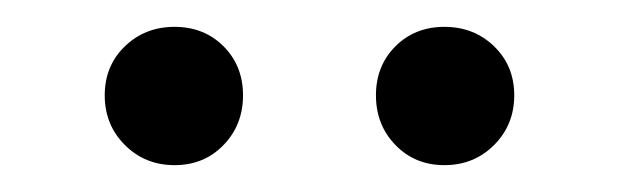

<svg xmlns="http://www.w3.org/2000/svg" viewBox="-20 -794 461 143"><path d="M73 -686Q58 -701 58 -723Q58 -745 73 -759.5Q88 -774 110 -774Q132 -774 146.5 -759.5Q161 -745 161 -723Q161 -701 146.5 -686Q132 -671 110 -671Q88 -671 73 -686ZM274.5 -686Q260 -701 260 -723Q260 -745 274.5 -759.5Q289 -774 311 -774Q333 -774 348 -759.5Q363 -745 363 -723Q363 -701 348 -686Q333 -671 311 -671Q289 -671 274.5 -686Z"/></svg>

Font: Hind
Style: Regular
Weight: 400
Designer: Manushi Parikh, Satya Rajpurohit
Foundry: Indian Type Foundry
Version: Version 2.000;PS 1.0;hotconv 1.0.79;makeotf.lib2.5.61930